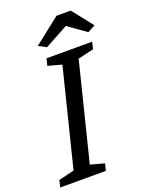

<svg xmlns="http://www.w3.org/2000/svg" viewBox="-185 -985 818 1066"><g transform="rotate(-20 223.5 -451.5)"><path d="M-20 0 -10 -41 82 -63 225 -637 144 -659 154 -700H424L414 -659L321 -637L178 -63L260 -41L250 0ZM132 -781 287 -903H371L467 -781L422 -757L316 -832L178 -757Z"/></g></svg>

Font: Volkhov
Style: Italic
Weight: 400
Italic angle: -12°
Designer: Cyreal (www.cyreal.org)
Foundry: Cyreal (www.cyreal.org)
Version: Version 1.010